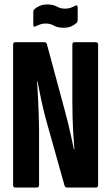

<svg xmlns="http://www.w3.org/2000/svg" viewBox="-20 -845 501 865"><path d="M49 0Q39 0 39 -12V-643Q39 -655 49 -655H180Q188 -655 191 -647L273 -343Q280 -318 287.5 -287Q295 -256 301.5 -225.5Q308 -195 313 -172H315Q313 -198 310.5 -238Q308 -278 307 -317.5Q306 -357 306 -384V-644Q306 -655 316 -655H411Q422 -655 422 -644V-12Q422 0 412 0H282Q274 0 271 -8L187 -307Q175 -351 165.5 -396Q156 -441 149 -479H147Q149 -450 151 -410Q153 -370 154.5 -329.5Q156 -289 156 -260V-12Q156 0 145 0ZM266 -720Q239 -720 223 -729.5Q207 -739 186 -739Q173 -739 162.5 -735.5Q152 -732 142 -727Q130 -720 130 -734V-790Q130 -800 136 -804Q145 -813 160 -819Q175 -825 193 -825Q219 -825 236 -815.5Q253 -806 272 -806Q286 -806 297 -809.5Q308 -813 318 -819Q330 -825 330 -811V-755Q330 -746 324 -741Q314 -732 300.5 -726Q287 -720 266 -720Z"/></svg>

Font: Sofia Sans Extra Condensed ExtraBold
Style: Regular
Weight: 800
Designer: Botio Nikoltchev, Ani Petrova
Foundry: lettersoup
Version: Version 4.101; ttfautohint (v1.8.4.7-5d5b)